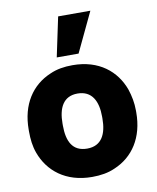

<svg xmlns="http://www.w3.org/2000/svg" viewBox="-88 -850 756 927"><g transform="rotate(-10 290.5 -386.0)"><path d="M26 -259C26 -221 30 -186 42 -153C76 -59 159 10 289 10C330 10 368 4 401 -11C494 -50 552 -137 552 -260V-269C552 -307 545 -342 534 -375C500 -469 418 -538 288 -538C247 -538 210 -532 177 -517C84 -478 26 -391 26 -268ZM192 -259V-269C192 -343 217 -399 288 -399C359 -399 386 -344 386 -269V-259C386 -184 360 -129 289 -129C216 -129 192 -183 192 -259ZM220 -588H327L419 -782H261Z"/></g></svg>

Font: Asimov Pro
Style: Ult
Weight: 900
Designer: Google
Version: Version 2.000980; 2014